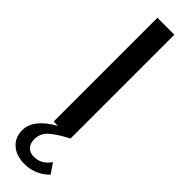

<svg xmlns="http://www.w3.org/2000/svg" viewBox="-341 -736 981 981"><g transform="rotate(45 149.5 -245.5)"><path d="M232.5 148.8 270 202.5Q211.2 262.5 125 258.8Q70 255 38.1 224.4Q6.2 193.8 6.2 145Q6.2 63.8 120 0H88.8V-750H211.2V0Q146.2 33.8 114.4 62.5Q82.5 91.2 82.5 133.8Q82.5 163.8 98.8 181.2Q115 198.8 143.8 198.8Q200 198.8 232.5 148.8Z"/></g></svg>

Font: Now Alt Medium
Style: Regular
Weight: 500
Designer: Alfredo Marco Pradil
Foundry: Alfredo Marco Pradil
Version: Version 1.002;PS 001.002;hotconv 1.0.88;makeotf.lib2.5.64775